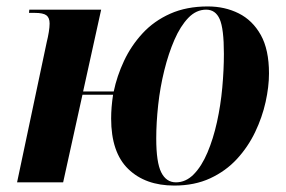

<svg xmlns="http://www.w3.org/2000/svg" viewBox="-20 -566 889 596"><path d="M521 10Q431 10 378 -41.5Q325 -93 325 -198Q325 -233 331 -272H236L176 0H33L125 -435Q129 -451 131.5 -466.5Q134 -482 134 -493Q134 -511 124 -518.5Q114 -526 88 -526H70L71 -536H294L238 -282H333Q343 -330 365 -377Q387 -424 422.5 -462.5Q458 -501 508.5 -523.5Q559 -546 625 -546Q678 -546 721 -524.5Q764 -503 789.5 -457.5Q815 -412 815 -338Q815 -297 804.5 -249.5Q794 -202 772 -156Q750 -110 715.5 -72.5Q681 -35 632.5 -12.5Q584 10 521 10ZM526 0Q557 0 581.5 -25Q606 -50 624 -92.5Q642 -135 653.5 -187Q665 -239 670 -294Q675 -349 675 -399Q675 -477 662 -506.5Q649 -536 620 -536Q589 -536 564.5 -510.5Q540 -485 521.5 -442.5Q503 -400 490 -347.5Q477 -295 471 -240Q465 -185 465 -136Q465 -62 480.5 -31Q496 0 526 0Z"/></svg>

Font: Noto Serif Display SemiCondensed
Style: Bold Italic
Weight: 700
Width: 4
Italic angle: -12°
Designer: Monotype Design Team
Foundry: Monotype Imaging Inc.
Version: Version 2.009